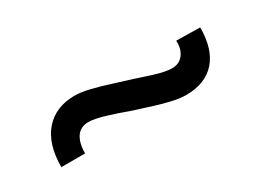

<svg xmlns="http://www.w3.org/2000/svg" viewBox="-23 -504 556 413"><g transform="rotate(-30 255.0 -297.5)"><path d="M362 -238Q346 -238 323.5 -243.5Q301 -249 278 -256.5Q255 -264 239 -269Q218 -277 191.5 -285Q165 -293 151 -293Q131 -293 121 -278.5Q111 -264 111 -238H52Q52 -295 79 -326Q106 -357 154 -357Q169 -357 191.5 -351.5Q214 -346 237 -338.5Q260 -331 277 -326Q298 -319 323.5 -311Q349 -303 365 -303Q383 -303 393 -316Q403 -329 402 -350L461 -349Q461 -295 435.5 -266.5Q410 -238 362 -238Z"/></g></svg>

Font: Lexend Deca Light
Style: Regular
Weight: 300
Designer: Bonnie Shaver-Troup, Thomas Jockin
Foundry: Lexend
Version: Version 1.008; ttfautohint (v1.8.4.7-5d5b)